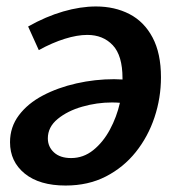

<svg xmlns="http://www.w3.org/2000/svg" viewBox="-20 -563 550 594"><path d="M277 -543Q335 -543 380.5 -519.5Q426 -496 452 -447Q478 -398 478 -324Q478 -260 458 -200Q438 -140 400 -92.5Q362 -45 307.5 -17Q253 11 183 11Q102 11 56.5 -26Q11 -63 11 -123Q11 -170 38.5 -206.5Q66 -243 112.5 -267.5Q159 -292 216.5 -305Q274 -318 333 -318Q341 -318 347.5 -317.5Q354 -317 359 -317V-321Q359 -391 329 -423Q299 -455 250 -455Q219 -455 180.5 -443Q142 -431 100 -408L67 -481Q122 -512 175.5 -527.5Q229 -543 277 -543ZM128 -135Q128 -109 147 -91.5Q166 -74 200 -74Q238 -74 268.5 -98.5Q299 -123 320 -162Q341 -201 351 -245Q340 -246 326 -246Q280 -246 234.5 -233Q189 -220 158.5 -195Q128 -170 128 -135Z"/></svg>

Font: Bitter SemiBold
Style: Italic
Weight: 600
Italic angle: -9°
Designer: Sol Matas, and Bitter project Authors
Foundry: Sol Matas
Version: Version 2.001